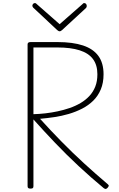

<svg xmlns="http://www.w3.org/2000/svg" viewBox="-20 -1210 772 1246"><path d="M178 14Q168 14 163.5 10.5Q159 7 159 -2V-922Q159 -930 164 -933.5Q169 -937 179 -937H353Q452 -937 518.5 -915Q585 -893 618.5 -847Q652 -801 652 -728Q652 -672 634 -629.5Q616 -587 585 -556.5Q554 -526 513 -505Q472 -484 426 -470.5Q380 -457 332.5 -450Q285 -443 240 -439Q306 -366 377.5 -293Q449 -220 525.5 -150Q602 -80 680 -14Q687 -8 685.5 -3Q684 2 677 10Q670 17 664 16Q658 15 652 10Q570 -58 491 -131.5Q412 -205 338 -282.5Q264 -360 197 -435V-2Q197 7 193 10.5Q189 14 178 14ZM197 -469Q235 -470 274.5 -474.5Q314 -479 354 -487.5Q394 -496 432 -509Q470 -522 503 -541.5Q536 -561 560.5 -587.5Q585 -614 598.5 -648.5Q612 -683 612 -728Q612 -788 583.5 -826.5Q555 -865 497 -883.5Q439 -902 352 -902H197ZM527 -1190Q534 -1190 538.5 -1184.5Q543 -1179 543 -1171Q543 -1168 542 -1165.5Q541 -1163 539 -1159L383 -1015Q378 -1011 374.5 -1009Q371 -1007 367 -1007Q363 -1007 359.5 -1009Q356 -1011 351 -1015L195 -1161Q193 -1164 191.5 -1167Q190 -1170 190 -1172Q190 -1180 195 -1185Q200 -1190 206 -1190Q211 -1190 213.5 -1188Q216 -1186 219 -1183L367 -1053L515 -1183Q517 -1186 520 -1188Q523 -1190 527 -1190Z"/></svg>

Font: Playwrite US Modern Thin
Style: Regular
Weight: 250
Designer: Veronika Burian, José Scaglione
Foundry: TypeTogether
Version: Version 1.003